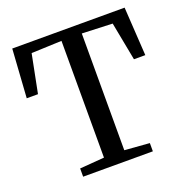

<svg xmlns="http://www.w3.org/2000/svg" viewBox="-132 -865 956 986"><g transform="rotate(-20 346.0 -371.5)"><path d="M290.5 -55.5V-693.5L125 -687L83.5 -477.5H22L39.5 -743H653.5L670 -477.5H608L568 -687L401.5 -693.5V-55.5L537.5 -45V0H156.5V-45Z"/></g></svg>

Font: Merriweather 36pt
Style: Regular
Weight: 400
Designer: Eben Sorkin
Foundry: Eben Sorkin
Version: Version 2.100